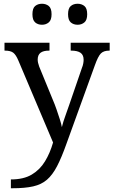

<svg xmlns="http://www.w3.org/2000/svg" viewBox="-20 -764 605 1024"><path d="M38 193Q106 193 149.5 167Q193 141 220 96.5Q247 52 263 -4L78 -441Q65 -472 50.5 -483Q36 -494 7 -494H4V-536H244V-494H241Q211 -494 196 -482.5Q181 -471 181 -446Q181 -438 183 -429Q185 -420 189 -409L262 -231Q272 -208 281.5 -180.5Q291 -153 299 -128Q307 -103 310 -86Q317 -115 328.5 -146Q340 -177 350 -207L417 -402Q422 -414 424 -425.5Q426 -437 426 -445Q426 -471 409.5 -482.5Q393 -494 360 -494H357V-536H565V-494H562Q533 -494 518 -479Q503 -464 486 -416L334 4Q308 77 284 123Q260 169 230.5 194.5Q201 220 157 230Q113 240 47 240H38ZM394 -632Q372 -632 357.5 -644.5Q343 -657 343 -688Q343 -720 357.5 -732Q372 -744 394 -744Q415 -744 430 -732Q445 -720 445 -688Q445 -657 430 -644.5Q415 -632 394 -632ZM204 -632Q182 -632 167.5 -644.5Q153 -657 153 -688Q153 -720 167.5 -732Q182 -744 204 -744Q225 -744 240 -732Q255 -720 255 -688Q255 -657 240 -644.5Q225 -632 204 -632Z"/></svg>

Font: Noto Serif NP Hmong
Style: Regular
Weight: 400
Designer: Dalton Maag Ltd
Foundry: Dalton Maag Ltd
Version: Version 1.001